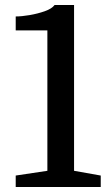

<svg xmlns="http://www.w3.org/2000/svg" viewBox="-20 -750 445 770"><path d="M170 -65V-628H43V-684Q67 -684 99 -689.5Q131 -695 159.5 -705Q188 -715 199 -730H277V-65L384 -46V0H43V-46Z"/></svg>

Font: Domine Medium
Style: Regular
Weight: 500
Designer: Pablo Impallari, Rodrigo Fuenzalida, Brenda Gallo
Foundry: Pablo Impallari, Rodrigo Fuenzalida, Brenda Gallo
Version: Version 2.000